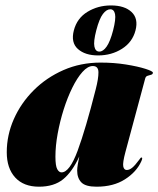

<svg xmlns="http://www.w3.org/2000/svg" viewBox="-20 -694 596 724"><path d="M453 -121Q442 -80 444.8 -66.5Q447.5 -53 458 -53Q468 -53 478.5 -61.5Q489 -70 504.5 -91Q509 -97 510.2 -98.5Q511.5 -100 513.5 -100Q519.5 -100 512.5 -85Q494.5 -45.5 451.2 -17.8Q408 10 344 10Q302.5 10 286.8 -6.2Q271 -22.5 271 -51Q271 -60 273.5 -74.8Q276 -89.5 279 -104Q252.5 -46 218 -18Q183.5 10 127 10Q69 10 37.2 -24.8Q5.5 -59.5 5.5 -120Q5.5 -184.5 32.2 -245Q59 -305.5 107 -353.5Q155 -401.5 219.5 -429.8Q284 -458 359.5 -458Q410 -458 455 -450.8Q500 -443.5 528.2 -434.5Q556.5 -425.5 556.5 -420Q556.5 -414 550 -412.2Q543.5 -410.5 536.5 -408.2Q529.5 -406 527.5 -398ZM189 -103.5Q189 -68.5 195.8 -56.2Q202.5 -44 212 -44Q242.5 -44 272.8 -125.8Q303 -207.5 341 -357.5Q351.5 -398 351.2 -421.5Q351 -445 330 -445Q311 -445 291 -422.8Q271 -400.5 252.8 -363.5Q234.5 -326.5 220.2 -281.5Q206 -236.5 197.5 -190.2Q189 -144 189 -103.5ZM350 -485Q301 -485 273.8 -509.2Q246.5 -533.5 258.5 -579.5Q270.5 -625.5 310 -649.5Q349.5 -673.5 398.5 -673.5Q449.5 -673.5 476 -648.8Q502.5 -624 491 -579.5Q479.5 -535 440 -510Q400.5 -485 350 -485ZM396 -659Q381.5 -659 368 -641.2Q354.5 -623.5 343 -579.5Q332 -537 336 -518.2Q340 -499.5 354.5 -499.5Q369 -499.5 382.2 -518.5Q395.5 -537.5 406.5 -579.5Q417.5 -622.5 413.8 -640.8Q410 -659 396 -659Z"/></svg>

Font: Fraunces 144pt Black
Style: Italic
Weight: 900
Italic angle: -16°
Version: Version 1.000;[0bf87f6ff]